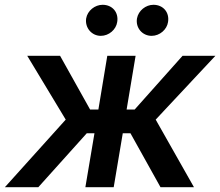

<svg xmlns="http://www.w3.org/2000/svg" viewBox="-32 -777 914 797"><path d="M-11.7 0H127.1L328.1 -223.7H360.1L322.4 0H440L477.6 -223.7H509.6L634.2 0H773.1L614.3 -280.5L862.2 -545.5H725.9L527 -322.4H493.6L530.9 -545.5H413.4L376.4 -322.4H342L217.3 -545.5H81L240.8 -280.5ZM325.6 -700.3C320 -661.9 348.4 -628.2 386.4 -628.2C420.5 -628.2 449.9 -654.5 454.5 -685.4C461.3 -725.5 434.7 -757.1 393.8 -757.1C362.2 -757.1 331 -733 325.6 -700.3ZM536.6 -700.3C530.2 -660.9 559.3 -628.2 597.3 -628.2C631.4 -628.2 660.9 -654.5 665.5 -685.4C672.2 -725.5 645.6 -757.1 604.8 -757.1C573.2 -757.1 542.3 -733 536.6 -700.3Z"/></svg>

Font: Magic Ui Pro Semi Bold
Style: Italic
Weight: 600
Italic angle: -9.39999°
Designer: Stefan Endress, Andreas Faust
Version: Version 1.000;FEAKit 1.0